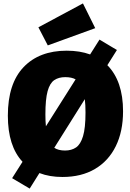

<svg xmlns="http://www.w3.org/2000/svg" viewBox="-20 -1022 764 1125"><path d="M346 15Q270 15 211 -8L154 83L51 22L112 -74Q26 -166 26 -344Q26 -532 118 -628.5Q210 -725 371 -725Q448 -725 508 -703L563 -790L665 -729L609 -640Q701 -547 701 -370Q701 -252 658.5 -165.5Q616 -79 536.5 -32Q457 15 346 15ZM246 -351Q246 -312 249 -282L423 -557Q400 -570 362 -570Q324 -570 298 -552.5Q272 -535 259 -488Q246 -441 246 -351ZM361 -140Q399 -140 425.5 -158Q452 -176 466.5 -224Q481 -272 481 -362Q481 -408 477 -441L298 -156Q322 -140 361 -140ZM260 -756 205 -862 466 -1002 538 -857Z"/></svg>

Font: Bitter Black
Style: Regular
Weight: 900
Designer: Sol Matas, and Bitter project Authors
Foundry: Sol Matas
Version: Version 2.001